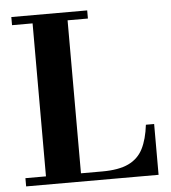

<svg xmlns="http://www.w3.org/2000/svg" viewBox="-53 -798 754 847"><g transform="rotate(-5 324.0 -375.0)"><path d="M615 0H28.5V-36.5H119.5V-714H28.5V-750H364.5V-714H274.5V-36.5H369Q442 -36.5 485.2 -57Q528.5 -77.5 549.8 -119.5Q571 -161.5 578.5 -225H615Z"/></g></svg>

Font: Bodoni* 06pt
Style: Bold
Weight: 700
Version: Version 2.3